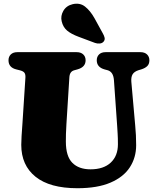

<svg xmlns="http://www.w3.org/2000/svg" viewBox="-20 -976 822 1016"><path d="M600 -309.5 583 -551Q580 -596 549 -604.5L534 -608.5Q492 -620 492 -657Q492 -676 504.2 -688Q516.5 -700 539 -700H723Q745.5 -700 758 -688Q770.5 -676 770.5 -657Q770.5 -637.5 759.5 -626.5Q748.5 -615.5 728 -609L713 -604.5Q690 -597 681.5 -582.5Q673 -568 675 -543L695.5 -311.5Q700.5 -261 700.5 -207.5Q700.5 -142.5 667.2 -91Q634 -39.5 565 -9.8Q496 20 389.5 20Q243.5 20 168 -40.8Q92.5 -101.5 92.5 -209.5Q92.5 -226 94.2 -256.5Q96 -287 99 -326L114.5 -565.5Q115.5 -582.5 109.2 -591Q103 -599.5 85 -604L67 -608.5Q25 -618.5 25 -657Q25 -676 37.2 -688Q49.5 -700 72 -700H385.5Q408 -700 420.5 -688Q433 -676 433 -657Q433 -621 390.5 -609L372.5 -604Q348.5 -597.5 347 -566L331.5 -319.5Q329.5 -291 329 -267.2Q328.5 -243.5 328.5 -227Q328.5 -149 362.8 -114.5Q397 -80 459 -80Q528 -80 566 -115.5Q604 -151 604 -212.5Q604 -247 602.5 -268.5Q601 -290 600 -309.5ZM479.5 -880.5 524 -799.5Q531 -787.5 533.5 -776.5Q536 -765.5 528.5 -756Q521 -747 508 -745.8Q495 -744.5 482.5 -749L397 -781Q356.5 -796 335 -814.2Q313.5 -832.5 306.5 -863Q299.5 -891 315.2 -918.5Q331 -946 365 -954Q403 -962.5 430.2 -941Q457.5 -919.5 479.5 -880.5Z"/></svg>

Font: Fraunces 9pt Soft Black
Style: Regular
Weight: 900
Version: Version 1.000;[b76b70a41]